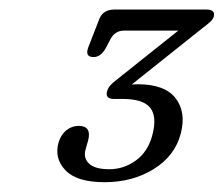

<svg xmlns="http://www.w3.org/2000/svg" viewBox="-20 -720 457 392"><path d="M349 -447Q337 -401.5 293.8 -374.8Q250.5 -348 193.5 -348Q137 -348 113.8 -372.2Q90.5 -396.5 99.5 -429Q104 -444.5 115.2 -453.8Q126.5 -463 140.5 -463Q167.5 -463 160 -433.5L154.5 -414Q150 -397 162 -385.8Q174 -374.5 203.5 -374.5Q232.5 -374.5 257.2 -392.2Q282 -410 291 -444Q301 -481.5 286.8 -499.8Q272.5 -518 230.5 -518H212.5Q194.5 -518 198.5 -533.5Q200.5 -540.5 205.5 -546Q210.5 -551.5 218.5 -557.5L344 -657.5H233Q215 -657.5 205.5 -640L195.5 -621Q185.5 -603.5 171 -603.5Q152.5 -603.5 160.5 -624L182.5 -680.5Q190 -700.5 213.5 -700.5H402Q420 -700.5 416.5 -686Q414.5 -680 408.2 -674.5Q402 -669 392 -661.5L249 -547.5Q255.5 -548 261 -548Q316.5 -548 338.5 -519.5Q360.5 -491 349 -447Z"/></svg>

Font: Fraunces 9pt S100 Light
Style: Italic
Weight: 300
Italic angle: -16°
Version: Version 1.000; ttfautohint (v1.8.3)